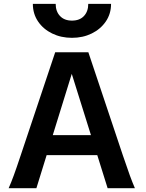

<svg xmlns="http://www.w3.org/2000/svg" viewBox="-20 -987 765 1007"><path d="M544.4 0 490.2 -173.3H224.6L170.9 0H25.4Q38.6 -29.8 52.2 -66.9Q65.9 -104 88.9 -173.3L269.5 -712.9H443.4L624 -173.3Q647 -105 660.9 -67.1Q674.8 -29.3 687.5 0ZM356.4 -599.6 256.8 -278.3H457ZM442.9 -966.8H562.5Q562.5 -914.6 534.9 -874.3Q507.3 -834 460.9 -811.3Q414.6 -788.6 357.4 -788.6Q300.3 -788.6 253.7 -811.3Q207 -834 179.7 -874.3Q152.3 -914.6 152.3 -966.8H272Q272 -927.2 294.7 -903.1Q317.4 -878.9 357.4 -878.9Q397.9 -878.9 420.4 -903.1Q442.9 -927.2 442.9 -966.8Z"/></svg>

Font: Andika
Style: Bold
Weight: 700
Designer: Victor Gaultney, Annie Olsen, Julie Remington, Don Collingsworth, Eric Hays, Becca Hirsbrunner
Foundry: SIL International
Version: Version 6.101